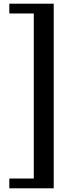

<svg xmlns="http://www.w3.org/2000/svg" viewBox="-20 -820 358 1040"><path d="M271 200H30.5V147H163V-747H30.5V-800H271Z"/></svg>

Font: Big Shoulders Medium
Style: Regular
Weight: 500
Designer: Patric King
Foundry: XO Type Co
Version: Version 2.002